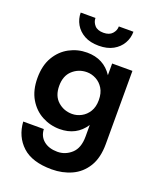

<svg xmlns="http://www.w3.org/2000/svg" viewBox="-163 -775 925 1112"><g transform="rotate(20 299.0 -219.5)"><path d="M139 -675H230Q230 -650 247.5 -630Q265 -610 302 -610Q338 -610 356 -630Q374 -650 374 -675H464Q464 -636 445 -603Q426 -570 390 -550Q354 -530 302 -530Q249 -530 213 -550Q177 -570 158 -603Q139 -636 139 -675ZM42 32H169Q171 77 203 103Q235 129 287 129Q336 129 373.5 95Q411 61 411 -10V-81Q357 1 254 1Q196 1 145.5 -26Q95 -53 64 -105.5Q33 -158 33 -234Q33 -311 64 -363.5Q95 -416 145.5 -443Q196 -470 254 -470Q357 -470 411 -388V-460H536V-10Q536 76 502.5 130.5Q469 185 413 210.5Q357 236 291 236Q170 236 109 179.5Q48 123 42 32ZM167 -234Q167 -172 204 -139Q241 -106 292 -106Q321 -106 348.5 -120.5Q376 -135 393.5 -163.5Q411 -192 411 -234Q411 -277 393.5 -305.5Q376 -334 348.5 -348.5Q321 -363 292 -363Q241 -363 204 -329.5Q167 -296 167 -234Z"/></g></svg>

Font: Jost* Semi
Style: Regular
Weight: 600
Version: Version 3.7